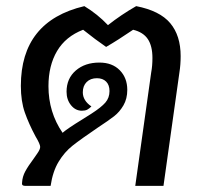

<svg xmlns="http://www.w3.org/2000/svg" viewBox="-20 -606 680 626"><path d="M569 -423Q569 -395 565 -370L513 0H421L473 -370Q477 -391 477 -417Q477 -456 462 -478.5Q447 -501 414 -509Q364 -475 326 -453Q291 -477 251 -509Q194 -487 166 -439.5Q138 -392 138 -325Q138 -240 184 -173Q200 -187 249 -217L279 -236Q310 -256 323.5 -271.5Q337 -287 337 -309Q337 -329 326 -340Q315 -351 296 -351Q275 -351 262.5 -338.5Q250 -326 250 -305Q250 -278 278 -259Q271 -252 264.5 -248.5Q258 -245 247 -245Q226 -245 211.5 -263Q197 -281 197 -307Q197 -350 227 -376Q257 -402 304 -402Q346 -402 370.5 -377Q395 -352 395 -313Q395 -284 382.5 -262.5Q370 -241 352 -227Q334 -213 299 -190Q243 -152 216.5 -131Q190 -110 171 -78.5Q152 -47 145 0H62Q57 0 54 -2Q51 -4 52 -11Q53 -30 62.5 -47.5Q72 -65 90 -89Q92 -92 101.5 -105.5Q111 -119 111 -127Q111 -136 96 -161Q74 -202 61 -239Q48 -276 48 -326Q48 -537 255 -586Q298 -560 332 -524Q375 -558 424 -586Q501 -571 535 -530.5Q569 -490 569 -423Z"/></svg>

Font: Krub Medium
Style: Italic
Weight: 500
Italic angle: -8°
Designer: Ekaluck Peanpanawate
Foundry: Cadson Demak Co.,Ltd.
Version: Version 1.000; ttfautohint (v1.6)